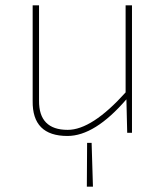

<svg xmlns="http://www.w3.org/2000/svg" viewBox="-20 -500 596 723"><path d="M477 0H459L456 -126Q337 12 234 12Q101 12 103 -120V-480H127V-121Q126 -11 235 -11Q326 -11 453 -152V-480H477ZM325 38 330 203H307L308 38Z"/></svg>

Font: Taylor Sans Thin
Style: Regular
Weight: 100
Italic angle: -8°
Designer: Natanael Gama
Version: Version 1.001 September 8, 2015